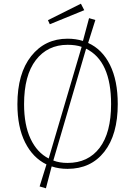

<svg xmlns="http://www.w3.org/2000/svg" viewBox="-20 -902 730 1037"><path d="M435 -847 249 -771 239 -793 417 -882ZM456 -670Q532 -636 574 -551.5Q616 -467 616 -340Q616 -175 543.5 -82.5Q471 10 345 10Q298 10 260 -3H259L228 115L194 105L231 -14Q157 -50 115.5 -133Q74 -216 74 -339Q74 -505 148.5 -599Q223 -693 345 -693Q389 -693 428 -681L461 -804L495 -794ZM110 -339Q110 -227 145 -152.5Q180 -78 243 -46L421 -649Q389 -660 345 -660Q237 -660 173.5 -577.5Q110 -495 110 -339ZM345 -22Q456 -22 518 -103.5Q580 -185 580 -340Q580 -573 445 -639L268 -35Q301 -22 345 -22Z"/></svg>

Font: Fira Sans UltraLight
Style: Regular
Weight: 200
Designer: Carrois Corporate & Edenspiekermann AG
Foundry: Carrois Corporate GbR & Edenspiekermann AG
Version: Version 4.106;PS 004.106;hotconv 1.0.70;makeotf.lib2.5.58329